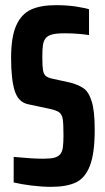

<svg xmlns="http://www.w3.org/2000/svg" viewBox="-20 -716 408 744"><path d="M33 -9V-108Q106 -101 146 -101Q174 -101 189 -104.5Q204 -108 213 -118Q221 -127 223.5 -144.5Q226 -162 226 -192Q226 -237 223 -255Q220 -273 209 -281Q198 -289 169 -295L89 -312Q51 -320 37 -364Q23 -408 23 -492Q23 -573 43 -617.5Q63 -662 100.5 -679Q138 -696 197 -696Q242 -696 278.5 -690Q315 -684 325 -680V-580Q315 -582 288 -584.5Q261 -587 231 -587Q199 -587 182 -582.5Q165 -578 157 -568Q149 -558 146.5 -542Q144 -526 144 -496Q144 -461 146.5 -445Q149 -429 157 -422Q165 -415 183 -411L252 -396Q283 -388 303.5 -374Q324 -360 335 -324Q347 -288 347 -213Q347 -122 328.5 -74Q310 -26 274 -9Q238 8 178 8Q143 8 102.5 3Q62 -2 33 -9Z"/></svg>

Font: Saira ExtraCondensed
Style: Bold
Weight: 700
Width: 2
Designer: Hector Gatti with collaboration of the Omnibus-Type team
Foundry: Omnibus-Type
Version: Version 0.072; ttfautohint (v1.8)